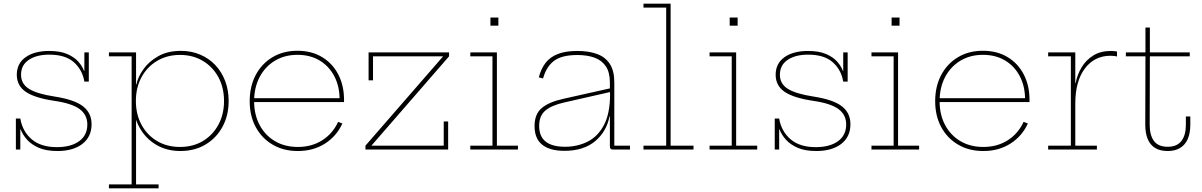

<svg xmlns="http://www.w3.org/2000/svg" viewBox="-20 -810 6512 1040"><path d="M291 8Q230.5 8 190.2 -9.5Q150 -27 126.2 -53.8Q102.5 -80.5 92 -109H84L90 -168Q101.5 -99 151.2 -56Q201 -13 288 -13Q364 -13 408.5 -45Q453 -77 453 -136Q453 -188 411.5 -219Q370 -250 273 -264Q166.5 -280 118.8 -313.2Q71 -346.5 71 -405Q71 -466.5 118.8 -500.2Q166.5 -534 246 -534Q306.5 -534 345.5 -516.8Q384.5 -499.5 405.8 -474.5Q427 -449.5 435 -426H443L437 -368Q426 -432.5 379.8 -473.2Q333.5 -514 247 -514Q178 -514 136 -485.8Q94 -457.5 94 -405Q94 -355.5 137.5 -328.5Q181 -301.5 276 -287Q382.5 -270.5 429.2 -234.5Q476 -198.5 476 -137Q476 -69 426.2 -30.5Q376.5 8 291 8ZM66 0V-168H90V0ZM437 -368V-526H461V-368Z M570 210V189H693V-505H570V-526H717V-312L716 -283V-245L717 -222V189H839V210ZM957 8Q884 8 827 -25.2Q770 -58.5 736.8 -117.2Q703.5 -176 700 -253L716 -263Q716 -191 746.2 -134.8Q776.5 -78.5 830.5 -46.2Q884.5 -14 955 -14Q1025.5 -14 1079.2 -46.2Q1133 -78.5 1163.2 -134.8Q1193.5 -191 1193.5 -263Q1193.5 -335.5 1163 -391.8Q1132.5 -448 1078.8 -480.2Q1025 -512.5 955 -512.5Q885 -512.5 831 -480.2Q777 -448 746.5 -391.8Q716 -335.5 716 -263L713 -353H719Q727 -393 756.8 -435Q786.5 -477 837.5 -505.8Q888.5 -534.5 959.5 -534.5Q1016 -534.5 1063.5 -514.5Q1111 -494.5 1145.8 -458Q1180.5 -421.5 1199.5 -371.8Q1218.5 -322 1218.5 -263Q1218.5 -184.5 1185.2 -123.2Q1152 -62 1093 -27Q1034 8 957 8Z M1593.5 8Q1515.5 8 1456.8 -26.5Q1398 -61 1365.2 -121.8Q1332.5 -182.5 1332.5 -262Q1332.5 -342 1365 -403.5Q1397.5 -465 1455.8 -500Q1514 -535 1591.5 -535Q1667.5 -535 1724.2 -501Q1781 -467 1812.2 -407Q1843.5 -347 1843.5 -269Q1843.5 -265.5 1843.5 -262.5Q1843.5 -259.5 1843.5 -257H1819.5Q1819.5 -260 1819.5 -263.8Q1819.5 -267.5 1819.5 -271Q1819.5 -342 1791.2 -396.5Q1763 -451 1711.8 -482Q1660.5 -513 1591.5 -513Q1521.5 -513 1468.5 -480.8Q1415.5 -448.5 1386 -392Q1356.5 -335.5 1356.5 -262Q1356.5 -189 1386.2 -133Q1416 -77 1469.2 -45.5Q1522.5 -14 1593.5 -14Q1668.5 -14 1725.5 -50.2Q1782.5 -86.5 1811.5 -150L1834.5 -141Q1803 -72 1740 -32Q1677 8 1593.5 8ZM1347.5 -257V-278H1835.5L1841.5 -257Z M1959.5 -21 2379.5 -504V-513L2412.5 -505L1993.5 -23V-13ZM2412.5 -526V-505H2000.5V-375H1976.5V-526ZM2383.5 -152H2407.5V0H1959.5V-21H2383.5Z M2671.5 -21H2785.5V0H2527.5V-21H2647.5V-505H2527.5V-526H2671.5ZM2636.5 -715H2679.5V-671H2636.5Z M3298.5 0Q3291 0 3287.2 -4.5Q3283.5 -9 3283.5 -17V-231L3285.5 -241L3284.5 -299L3283.5 -320V-363Q3283.5 -418.5 3261.5 -451Q3239.5 -483.5 3200 -497.8Q3160.5 -512 3107.5 -512Q3023.5 -512 2981.5 -480.8Q2939.5 -449.5 2921.5 -385L2898.5 -391Q2911 -439 2936.2 -470.8Q2961.5 -502.5 3003.2 -518.2Q3045 -534 3107.5 -534Q3169.5 -534 3214.2 -517.5Q3259 -501 3283.2 -463.8Q3307.5 -426.5 3307.5 -364V-21H3392.5V0ZM3037.5 7Q2958 7 2916.8 -26.2Q2875.5 -59.5 2875.5 -127Q2875.5 -192.5 2915 -225.2Q2954.5 -258 3032.5 -275L3291.5 -333V-313L3036.5 -255Q2969 -240 2934.8 -211.8Q2900.5 -183.5 2900.5 -128Q2900.5 -70.5 2936 -42.8Q2971.5 -15 3040.5 -15Q3108 -15 3163.5 -43Q3219 -71 3251.8 -133.5Q3284.5 -196 3284.5 -299L3290.5 -180H3281.5Q3266 -97.5 3203.5 -45.2Q3141 7 3037.5 7Z M3612.5 -21H3736.5V0H3465.5V-21H3588.5V-769H3465.5V-790H3612.5Z M3967.5 -21H4081.5V0H3823.5V-21H3943.5V-505H3823.5V-526H3967.5ZM3932.5 -715H3975.5V-671H3932.5Z M4401.5 8Q4341 8 4300.8 -9.5Q4260.5 -27 4236.8 -53.8Q4213 -80.5 4202.5 -109H4194.5L4200.5 -168Q4212 -99 4261.8 -56Q4311.5 -13 4398.5 -13Q4474.5 -13 4519 -45Q4563.5 -77 4563.5 -136Q4563.5 -188 4522 -219Q4480.5 -250 4383.5 -264Q4277 -280 4229.2 -313.2Q4181.5 -346.5 4181.5 -405Q4181.5 -466.5 4229.2 -500.2Q4277 -534 4356.5 -534Q4417 -534 4456 -516.8Q4495 -499.5 4516.2 -474.5Q4537.5 -449.5 4545.5 -426H4553.5L4547.5 -368Q4536.5 -432.5 4490.2 -473.2Q4444 -514 4357.5 -514Q4288.5 -514 4246.5 -485.8Q4204.5 -457.5 4204.5 -405Q4204.5 -355.5 4248 -328.5Q4291.5 -301.5 4386.5 -287Q4493 -270.5 4539.8 -234.5Q4586.5 -198.5 4586.5 -137Q4586.5 -69 4536.8 -30.5Q4487 8 4401.5 8ZM4176.5 0V-168H4200.5V0ZM4547.5 -368V-526H4571.5V-368Z M4844.5 -21H4958.5V0H4700.5V-21H4820.5V-505H4700.5V-526H4844.5ZM4809.5 -715H4852.5V-671H4809.5Z M5306.5 8Q5228.5 8 5169.8 -26.5Q5111 -61 5078.2 -121.8Q5045.5 -182.5 5045.5 -262Q5045.5 -342 5078 -403.5Q5110.5 -465 5168.8 -500Q5227 -535 5304.5 -535Q5380.5 -535 5437.2 -501Q5494 -467 5525.2 -407Q5556.5 -347 5556.5 -269Q5556.5 -265.5 5556.5 -262.5Q5556.5 -259.5 5556.5 -257H5532.5Q5532.5 -260 5532.5 -263.8Q5532.5 -267.5 5532.5 -271Q5532.5 -342 5504.2 -396.5Q5476 -451 5424.8 -482Q5373.5 -513 5304.5 -513Q5234.5 -513 5181.5 -480.8Q5128.5 -448.5 5099 -392Q5069.5 -335.5 5069.5 -262Q5069.5 -189 5099.2 -133Q5129 -77 5182.2 -45.5Q5235.5 -14 5306.5 -14Q5381.5 -14 5438.5 -50.2Q5495.5 -86.5 5524.5 -150L5547.5 -141Q5516 -72 5453 -32Q5390 8 5306.5 8ZM5060.5 -257V-278H5548.5L5554.5 -257Z M5804.5 -21H5921.5V0H5657.5V-21H5780.5V-505H5657.5V-526H5804.5ZM6030.5 -504Q6024 -505.5 6016.2 -506.8Q6008.5 -508 5995.5 -508Q5908.5 -508 5856.5 -439Q5804.5 -370 5804.5 -249L5796.5 -360H5806.5Q5815 -406 5839 -445.8Q5863 -485.5 5902.5 -509.8Q5942 -534 5997.5 -534Q6007.5 -534 6014.2 -533.2Q6021 -532.5 6030.5 -531Z M6207.5 -135Q6207.5 -77.5 6230.8 -46.2Q6254 -15 6305.5 -15Q6355 -15 6379.2 -46.2Q6403.5 -77.5 6403.5 -135V-179H6427.5V-135Q6427.5 -89.5 6413.8 -57.5Q6400 -25.5 6372.8 -8.8Q6345.5 8 6305.5 8Q6263.5 8 6236.5 -8.8Q6209.5 -25.5 6196.5 -57.5Q6183.5 -89.5 6183.5 -135L6184.5 -505H6078.5V-526H6184.5V-661H6208.5V-526H6424.5V-505H6208.5Z"/></svg>

Font: Hepta Slab ExtraLight ExtraLight
Style: Regular
Weight: 250
Version: Version 1.102